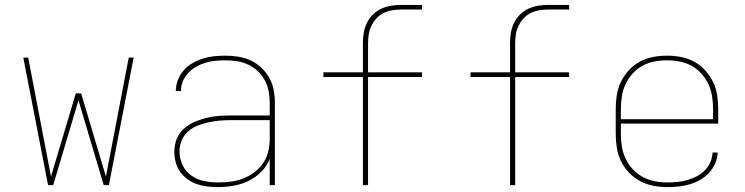

<svg xmlns="http://www.w3.org/2000/svg" viewBox="-20 -755 3040 783"><path d="M176 0 75 -520H95L188 -35L289 -374H311L412 -35L505 -520H525L424 0H403L300 -346L197 0Z M868 8Q847 8 825.5 5.5Q804 3 783.5 -4Q763 -11 745 -24Q727 -37 714.5 -54.5Q702 -72 696.5 -93.5Q691 -115 691 -136Q691 -162 700 -186.5Q709 -211 728 -228.5Q747 -246 770.5 -256.5Q794 -267 818.5 -273.5Q843 -280 869 -282Q895 -284 920 -284H1080V-336Q1080 -360 1075.5 -383.5Q1071 -407 1059.5 -428Q1048 -449 1030.5 -465.5Q1013 -482 991 -492Q969 -502 945.5 -505.5Q922 -509 898 -509Q878 -509 857.5 -507Q837 -505 817.5 -499Q798 -493 780 -483Q762 -473 748 -458Q734 -443 726 -424Q718 -405 718 -384H697Q697 -407 705.5 -429Q714 -451 729.5 -468.5Q745 -486 765 -497.5Q785 -509 807 -516Q829 -523 852 -525.5Q875 -528 898 -528Q924 -528 950.5 -524Q977 -520 1001 -509Q1025 -498 1045 -479.5Q1065 -461 1078 -438Q1091 -415 1096 -388.5Q1101 -362 1101 -336V0H1080V-107Q1068 -77 1045 -54Q1022 -31 993 -17Q964 -3 932 2.5Q900 8 868 8ZM871 -11Q897 -11 923 -14.5Q949 -18 973 -27.5Q997 -37 1018 -53Q1039 -69 1053.5 -90.5Q1068 -112 1074 -137.5Q1080 -163 1080 -189V-265H920Q897 -265 874.5 -263Q852 -261 829.5 -256Q807 -251 785.5 -242.5Q764 -234 747 -219Q730 -204 721 -182.5Q712 -161 712 -138Q712 -109 724.5 -82Q737 -55 761 -38.5Q785 -22 813.5 -16.5Q842 -11 871 -11Z M1460 0V-441H1299V-460H1460V-580Q1460 -601 1463.5 -621.5Q1467 -642 1476 -661Q1485 -680 1500 -695Q1515 -710 1534 -719Q1553 -728 1573.5 -731.5Q1594 -735 1615 -735H1701V-716H1615Q1597 -716 1579 -713Q1561 -710 1544.5 -702Q1528 -694 1515.5 -680.5Q1503 -667 1495 -650.5Q1487 -634 1484 -616Q1481 -598 1481 -580V-460H1701V-441H1481V0Z M2060 0V-441H1899V-460H2060V-580Q2060 -601 2063.5 -621.5Q2067 -642 2076 -661Q2085 -680 2100 -695Q2115 -710 2134 -719Q2153 -728 2173.5 -731.5Q2194 -735 2215 -735H2301V-716H2215Q2197 -716 2179 -713Q2161 -710 2144.5 -702Q2128 -694 2115.5 -680.5Q2103 -667 2095 -650.5Q2087 -634 2084 -616Q2081 -598 2081 -580V-460H2301V-441H2081V0Z M2701 8Q2673 8 2644.5 2.5Q2616 -3 2590.5 -16.5Q2565 -30 2545 -51Q2525 -72 2512.5 -98Q2500 -124 2495.5 -152.5Q2491 -181 2491 -210V-310Q2491 -339 2495.5 -367.5Q2500 -396 2512.5 -421.5Q2525 -447 2544.5 -468.5Q2564 -490 2589 -503.5Q2614 -517 2642.5 -522.5Q2671 -528 2700 -528Q2729 -528 2757.5 -522.5Q2786 -517 2811 -503.5Q2836 -490 2855.5 -468.5Q2875 -447 2887.5 -421.5Q2900 -396 2904.5 -367.5Q2909 -339 2909 -310V-251H2512V-210Q2512 -184 2516 -158Q2520 -132 2531 -108.5Q2542 -85 2560 -65.5Q2578 -46 2601 -33.5Q2624 -21 2649.5 -16Q2675 -11 2701 -11Q2722 -11 2742.5 -13Q2763 -15 2782.5 -20.5Q2802 -26 2820.5 -35.5Q2839 -45 2853.5 -59.5Q2868 -74 2876.5 -93Q2885 -112 2886 -133H2907Q2906 -110 2896.5 -88.5Q2887 -67 2871.5 -50Q2856 -33 2835.5 -21.5Q2815 -10 2793 -3.5Q2771 3 2747.5 5.5Q2724 8 2701 8ZM2512 -269H2888V-310Q2888 -336 2884 -362Q2880 -388 2869 -411.5Q2858 -435 2840.5 -454.5Q2823 -474 2800.5 -486.5Q2778 -499 2752 -504Q2726 -509 2700 -509Q2674 -509 2648 -504Q2622 -499 2599.5 -486.5Q2577 -474 2559.5 -454.5Q2542 -435 2531 -411.5Q2520 -388 2516 -362Q2512 -336 2512 -310Z"/></svg>

Font: Iosevka SS04 Thin Extended
Style: Regular
Weight: 100
Width: 7
Monospace: yes
Designer: Belleve Invis
Foundry: Belleve Invis
Version: Version 19.0.0; ttfautohint (v1.8.4)